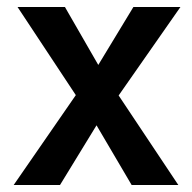

<svg xmlns="http://www.w3.org/2000/svg" viewBox="-20 -527 548 547"><path d="M151 0H19L196 -256L30 -507H165L260 -342L360 -507H494L318 -255L488 0H355L255 -170Z"/></svg>

Font: Hind Guntur SemiBold
Style: Regular
Weight: 600
Designer: Manushi Parikh, Hitesh Malaviya
Foundry: Indian Type Foundry
Version: Version 1.000;PS 1.0;hotconv 1.0.86;makeotf.lib2.5.63406; tt